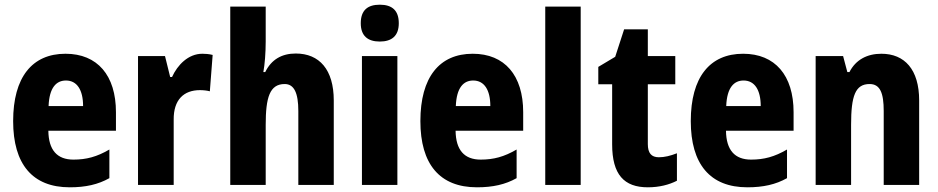

<svg xmlns="http://www.w3.org/2000/svg" viewBox="-20 -881 3995 818"><path d="M259 -652C117 -652 36 -552 36 -365C36 -182 118 -83 277 -83C345 -83 398 -95 446 -122V-244C393 -213 348 -201 293 -201C223 -201 187 -242 186 -324H474V-403C474 -560 395 -652 259 -652ZM261 -538C308 -538 334 -498 334 -429H187C190 -508 220 -538 261 -538Z M842 -652C782 -652 736 -604 713 -553H705L683 -642H568V-93H720V-371C719 -456 763 -497 832 -497C847 -497 864 -495 874 -492L886 -647C870 -651 855 -652 842 -652Z M1112 -704V-853H961V-93H1112V-349C1112 -466 1129 -523 1193 -523C1233 -523 1251 -485 1251 -408V-93H1402V-453C1402 -584 1341 -653 1240 -653C1180 -653 1136 -627 1110 -574H1102C1108 -606 1112 -656 1112 -704Z M1598 -861C1546 -861 1517 -837 1517 -782C1517 -728 1547 -704 1598 -704C1649 -704 1679 -728 1679 -782C1679 -836 1651 -861 1598 -861ZM1673 -642H1522V-93H1673Z M1994 -652C1852 -652 1771 -552 1771 -365C1771 -182 1853 -83 2012 -83C2080 -83 2133 -95 2181 -122V-244C2128 -213 2083 -201 2028 -201C1958 -201 1922 -242 1921 -324H2209V-403C2209 -560 2130 -652 1994 -652ZM1996 -538C2043 -538 2069 -498 2069 -429H1922C1925 -508 1955 -538 1996 -538Z M2454 -93V-853H2303V-93Z M2787 -211C2755 -211 2740 -229 2740 -267V-522H2857V-642H2740V-756H2639L2601 -639L2529 -596V-522H2588V-266C2588 -137 2639 -83 2740 -83C2789 -83 2831 -94 2864 -111V-228C2836 -217 2811 -211 2787 -211Z M3146 -652C3004 -652 2923 -552 2923 -365C2923 -182 3005 -83 3164 -83C3232 -83 3285 -95 3333 -122V-244C3280 -213 3235 -201 3180 -201C3110 -201 3074 -242 3073 -324H3361V-403C3361 -560 3282 -652 3146 -652ZM3148 -538C3195 -538 3221 -498 3221 -429H3074C3077 -508 3107 -538 3148 -538Z M3735 -652C3675 -652 3626 -627 3599 -574H3590L3572 -642H3455V-93H3606V-349C3606 -473 3624 -523 3685 -523C3730 -523 3745 -484 3745 -408V-93H3896V-453C3896 -585 3834 -652 3735 -652Z"/></svg>

Font: Noto Sans Kannada UI Condensed ExtraBold
Style: Regular
Weight: 800
Width: 3
Designer: Jelle Bosma - Monotype Design Team
Foundry: Monotype Imaging Inc.
Version: Version 2.005